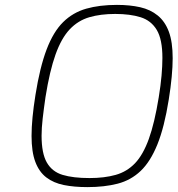

<svg xmlns="http://www.w3.org/2000/svg" viewBox="-20 -759 726 785"><path d="M337 6Q283 6 241 -2.5Q199 -11 169.5 -33.5Q140 -56 124.5 -97Q109 -138 109 -203Q109 -238 113 -279.5Q117 -321 125 -371Q143 -484 170.5 -556.5Q198 -629 238 -668.5Q278 -708 332.5 -723.5Q387 -739 458 -739Q511 -739 553 -729.5Q595 -720 625 -695.5Q655 -671 670.5 -629Q686 -587 686 -521Q686 -487 682 -444.5Q678 -402 670 -352Q652 -239 623.5 -168.5Q595 -98 555 -60Q515 -22 461 -8Q407 6 337 6ZM346 -31Q407 -31 453 -44Q499 -57 532 -91.5Q565 -126 588.5 -191Q612 -256 629 -361Q637 -410 640.5 -450Q644 -490 644 -522Q644 -598 621 -636.5Q598 -675 555 -688.5Q512 -702 451 -702Q391 -702 345 -688.5Q299 -675 265 -639Q231 -603 207 -536Q183 -469 166 -362Q159 -314 154.5 -274.5Q150 -235 150 -204Q150 -132 171.5 -94.5Q193 -57 236 -44Q279 -31 346 -31Z"/></svg>

Font: Exo Thin ExtraLight
Style: Italic
Weight: 250
Italic angle: -9°
Version: Version 2.000